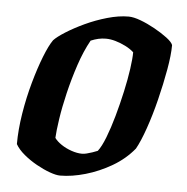

<svg xmlns="http://www.w3.org/2000/svg" viewBox="-43 -542 568 584"><g transform="rotate(5 241.5 -250.0)"><path d="M161 0Q149 0 129.5 -7Q110 -14 88.5 -26Q67 -38 49 -53Q31 -68 22 -84Q22 -128 30 -177.5Q38 -227 51 -273.5Q64 -320 78 -355.5Q92 -391 104 -408Q114 -419 138.5 -434.5Q163 -450 195 -465Q227 -480 262 -490Q297 -500 327 -500Q342 -500 363.5 -492Q385 -484 407.5 -471.5Q430 -459 446.5 -446.5Q463 -434 466 -425Q466 -395 458 -350Q450 -305 438 -256.5Q426 -208 411.5 -166.5Q397 -125 384 -102Q357 -69 318.5 -46.5Q280 -24 238.5 -12Q197 0 161 0ZM222 -72Q228 -72 236 -74Q244 -76 253 -79Q262 -82 269 -85Q280 -99 291.5 -128.5Q303 -158 313.5 -195.5Q324 -233 332.5 -271.5Q341 -310 345.5 -342Q350 -374 350 -393Q339 -403 324 -410.5Q309 -418 293.5 -422.5Q278 -427 264 -427Q252 -427 241 -424.5Q230 -422 218 -417Q199 -383 184.5 -339.5Q170 -296 159.5 -252Q149 -208 143.5 -171Q138 -134 137 -113Q144 -103 158 -93.5Q172 -84 189.5 -78Q207 -72 222 -72Z"/></g></svg>

Font: Texturina 12pt
Style: Bold Italic
Weight: 700
Italic angle: -11°
Designer: Guillermo Torres Carreño
Foundry: Omnibus-Type
Version: Version 1.002